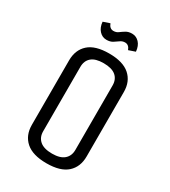

<svg xmlns="http://www.w3.org/2000/svg" viewBox="-202 -918 913 1032"><g transform="rotate(30 255.0 -402.0)"><path d="M425 -125Q425 -60 383.5 -22.5Q342 15 256 15Q170 15 127.5 -22.5Q85 -60 85 -125V-525Q85 -590 126.5 -627.5Q168 -665 254 -665Q340 -665 382.5 -627.5Q425 -590 425 -525ZM355 -525Q355 -563 330 -584Q305 -605 254 -605Q204 -605 179.5 -584Q155 -563 155 -525V-125Q155 -88 180 -66.5Q205 -45 256 -45Q306 -45 330.5 -66.5Q355 -88 355 -125ZM332 -731Q322 -759 298 -759Q282 -759 269 -749.5Q256 -740 241 -730.5Q226 -721 203 -721Q177 -721 158.5 -741Q140 -761 137 -795L178 -809Q188 -781 212 -781Q229 -781 241.5 -790.5Q254 -800 269.5 -809.5Q285 -819 307 -819Q333 -819 351.5 -799.5Q370 -780 373 -745Z"/></g></svg>

Font: Unica One
Style: Regular
Weight: 400
Designer: Eduardo Rodriguez Tunni
Foundry: Eduardo Rodriguez Tunni
Version: Version 2.000; ttfautohint (v1.8.4.7-5d5b);gftools[0.9.23]